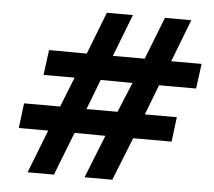

<svg xmlns="http://www.w3.org/2000/svg" viewBox="-50 -752 897 806"><g transform="rotate(5 398.0 -349.0)"><path d="M783 -518 769 -413H613L564 -286H699L686 -182H524L452 -1H335L407 -182L277 -183L206 -1H95L166 -183H42L55 -288H207L257 -414H126L140 -520L299 -519L368 -697H478L409 -519H543L613 -697H724L655 -518ZM501 -413 367 -414 318 -287H449Z"/></g></svg>

Font: Kulim Park SemiBold
Style: Italic
Weight: 600
Italic angle: -8°
Designer: Noponies / Dale Sattler
Foundry: Noponies
Version: Version 1.000; ttfautohint (v1.8.3)